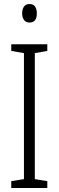

<svg xmlns="http://www.w3.org/2000/svg" viewBox="-20 -934 291 954"><path d="M215 0H36V-34L99 -44V-670L36 -681V-714H215V-681L153 -670V-44L215 -34ZM127 -914Q146 -914 154.5 -901Q163 -888 163 -868Q163 -822 127 -822Q109 -822 99.5 -834.5Q90 -847 90 -868Q90 -888 99 -901Q108 -914 127 -914Z"/></svg>

Font: Noto Sans Tamil ExtraCondensed Light
Style: Regular
Weight: 300
Width: 2
Designer: Jelle Bosma - Monotype Design Team
Foundry: Monotype Imaging Inc.
Version: Version 2.004; ttfautohint (v1.8.4.7-5d5b)